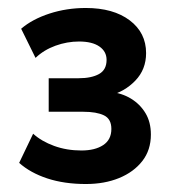

<svg xmlns="http://www.w3.org/2000/svg" viewBox="-20 -729 440 481"><path d="M195 -268Q141 -268 98.5 -282Q56 -296 28 -321L63 -394Q84 -375 115.5 -363.5Q147 -352 184 -352Q218 -352 238.5 -365.5Q259 -379 259 -406Q259 -431 240.5 -440Q222 -449 189 -449H102V-533H177Q209 -533 228 -543.5Q247 -554 247 -579Q247 -600 229 -612.5Q211 -625 178 -625Q148 -625 119 -614.5Q90 -604 69 -584L33 -657Q61 -681 104 -695Q147 -709 195 -709Q264 -709 305 -678Q346 -647 346 -596Q346 -555 319 -527Q292 -499 255 -490V-499Q285 -496 308 -482Q331 -468 344.5 -445.5Q358 -423 358 -392Q358 -353 336.5 -325.5Q315 -298 278.5 -283Q242 -268 195 -268Z"/></svg>

Font: Nunito Sans 12pt ExtraLight 11pt
Style: Bold
Weight: 700
Version: Version 3.101;gftools[0.9.27]